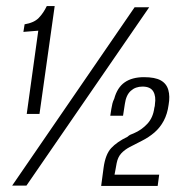

<svg xmlns="http://www.w3.org/2000/svg" viewBox="-20 -611 587 632"><path d="M68 -236 106 -510 57 -506 61 -531Q92 -536 107.5 -552Q123 -568 134 -591H160L110 -236ZM20 0 423 -587H471L67 0ZM313 1 321 -59Q327 -103 346 -123.5Q365 -144 400 -161Q404 -165 409 -167.5Q414 -170 420 -172Q446 -183 465 -203.5Q484 -224 488 -256Q489 -259 489.5 -262Q490 -265 490 -268Q494 -294 484.5 -310Q475 -326 449 -326Q426 -326 410.5 -312Q395 -298 391 -269L385 -230H343Q345 -243 346.5 -252.5Q348 -262 350 -270Q352 -278 356 -286Q366 -323 390.5 -340Q415 -357 454 -357Q490 -357 509 -346.5Q528 -336 534 -315Q540 -294 535 -266Q531 -236 519 -213.5Q507 -191 488.5 -175Q470 -159 446 -147Q424 -136 407 -127Q390 -118 379 -106Q368 -94 364 -74Q362 -64 360.5 -54.5Q359 -45 357 -36H504L499 1Z"/></svg>

Font: Alumni Sans
Style: Italic
Weight: 400
Italic angle: -8°
Version: Version 1.016